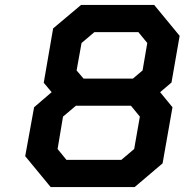

<svg xmlns="http://www.w3.org/2000/svg" viewBox="-20 -757 747 777"><path d="M185 0 82 -125 118 -323 189 -384 157 -422 195 -642 308 -737H604L707 -612L674 -423L628 -384L678 -323L638 -96L525 0ZM318 -439H518L557 -472L576 -583L540 -627H362L310 -583L290 -472ZM249 -110H471L523 -154L546 -285L510 -329H287L235 -285L213 -154Z"/></svg>

Font: Tomorrow Medium
Style: Italic
Weight: 500
Italic angle: -10°
Designer: Tony de Marco, Monica Rizzolli
Foundry: Just in Type
Version: Version 2.002